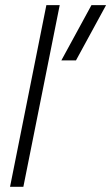

<svg xmlns="http://www.w3.org/2000/svg" viewBox="-20 -718 428 738"><path d="M209.5 -698.2 69.8 0H18.6L158.2 -698.2ZM387.7 -698.2 272 -485.8H215.8L331.5 -698.2Z"/></svg>

Font: Sansation Light
Style: Light Italic
Weight: 300
Designer: Bernd Montag
Version: Version 1.301